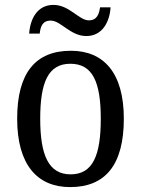

<svg xmlns="http://www.w3.org/2000/svg" viewBox="-20 -753 576 783"><path d="M332 -606C397 -606 427 -663 431 -723H388C384 -696 376 -670 342 -670C302 -670 263 -733 198 -733C132 -733 103 -676 99 -616H142C145 -643 152 -669 187 -669C228 -669 267 -606 332 -606ZM266 10C410 10 485 -81 485 -269C485 -456 403 -546 269 -546C125 -546 50 -456 50 -269C50 -81 132 10 266 10ZM268 -42C178 -42 144 -120 144 -269C144 -418 177 -493 267 -493C358 -493 391 -418 391 -269C391 -120 359 -42 268 -42Z"/></svg>

Font: Noto Serif Ethiopic SemiCondensed
Style: Regular
Weight: 400
Width: 4
Designer: Monotype Design Team
Foundry: Monotype Imaging Inc.
Version: Version 2.102